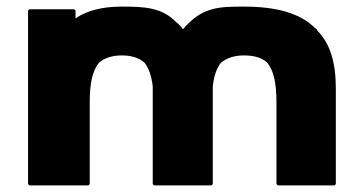

<svg xmlns="http://www.w3.org/2000/svg" viewBox="-20 -555 1102 582"><path d="M252 3V-245C252 -302 260 -340 280 -365C296 -379 320 -387 349 -387C378 -387 401 -380 418 -365C431 -349 439 -325 443 -294V3L447 7H621L625 3V-294C629 -325 636 -348 650 -365C667 -379 690 -387 719 -387C748 -387 773 -381 790 -365C810 -341 818 -302 818 -245V3L822 7H994L998 3V-287C998 -367 980 -424 942 -462L941 -464V-465L935 -470C891 -514 820 -535 719 -535C644 -535 599 -533 547 -480L541 -474C541 -474 540 -472 538 -470L534 -466L531 -471C530 -473 526 -477 522 -481L521 -482L513 -489C470 -532 420 -535 349 -535C290 -535 248 -523 216 -504L209 -499V-523L205 -527H69L65 -523V3L69 7H248ZM521 -477Z"/></svg>

Font: Hussar Woodtype
Style: Bd
Weight: 900
Foundry: Cannot Into Space Fonts
Version: Version 1.07